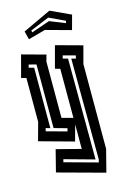

<svg xmlns="http://www.w3.org/2000/svg" viewBox="-159 -920 787 1231"><g transform="rotate(-15 235.0 -304.0)"><path d="M74 160 111 15 273 57V-106L244 0L15 -63L48 -183V-474L15 -483L54 -629L211 -586L199 -543V-169L273 -149V-475L240 -484L279 -630L455 -582L424 -466V97L386 245ZM113 -124 84 -132 79 -112 214 -75 219 -95 133 -119V-541L84 -554L79 -534L113 -525ZM137 109 356 169 361 150 358 -520 387 -512 391 -532 310 -554 305 -534 338 -525 341 145 142 90ZM114 -765 302 -853 436 -791 410 -695 242 -741 128 -710ZM157 -760 160 -747 282 -789 384 -748 388 -763 283 -812Z"/></g></svg>

Font: Blaka Hollow
Style: Regular
Weight: 400
Designer: Mohamed Gaber
Foundry: Kief Type Foundry
Version: Version 1.003; ttfautohint (v1.8.4.7-5d5b)